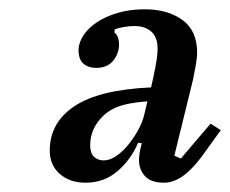

<svg xmlns="http://www.w3.org/2000/svg" viewBox="-20 -724 495 413"><path d="M164 -331Q130 -331 108.5 -350Q87 -369 87 -400Q87 -460 140 -495.5Q193 -531 305 -536Q310 -557 314.5 -581Q319 -605 319 -619Q319 -644 305.5 -656Q292 -668 269 -668Q259 -668 247 -666Q235 -664 227 -661L226 -654Q236 -647 236 -628Q236 -609 223.5 -593.5Q211 -578 187 -578Q170 -578 159.5 -587Q149 -596 149 -616Q149 -632 159.5 -648Q170 -664 189 -676.5Q208 -689 234 -696.5Q260 -704 291 -704Q341 -704 372.5 -681Q404 -658 404 -611Q404 -600 401 -583Q398 -566 395 -552L355 -389L369 -383L433 -458L455 -444L413 -386Q391 -357 371.5 -344Q352 -331 333 -331Q305 -331 292 -345Q279 -359 279 -380Q279 -385 280 -393Q281 -401 285 -416L277 -417Q262 -381 233 -356Q204 -331 164 -331ZM203 -379Q216 -379 229.5 -388Q243 -397 255 -411.5Q267 -426 276.5 -443Q286 -460 290 -476L297 -506Q254 -503 230 -493Q206 -483 190 -461Q174 -439 174 -411Q174 -395 182 -387Q190 -379 203 -379Z"/></svg>

Font: IBM Plex Serif SemiBold
Style: Italic
Weight: 600
Italic angle: -14°
Designer: Mike Abbink, Paul van der Laan, Pieter van Rosmalen
Foundry: Bold Monday
Version: Version 2.5